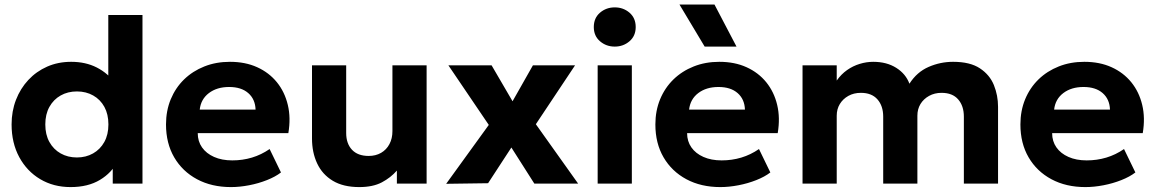

<svg xmlns="http://www.w3.org/2000/svg" viewBox="-20 -784 4936 820"><path d="M281.5 15Q208.5 15 151.8 -18.8Q95 -52.5 62.2 -113Q29.5 -173.5 29.5 -252.5Q29.5 -309 48.2 -357.5Q67 -406 101 -442.5Q135 -479 181.5 -499.5Q228 -520 284 -520Q345.5 -520 393.2 -495.8Q441 -471.5 475.5 -425L442.5 -391.5V-720H588.5V0H461.5V-128L481.5 -95Q458 -46.5 407 -15.8Q356 15 281.5 15ZM308.5 -111.5Q347 -111.5 377.5 -128.8Q408 -146 425.5 -177.5Q443 -209 443 -252.5Q443 -296 425.8 -327.5Q408.5 -359 378 -376.2Q347.5 -393.5 308.5 -393.5Q269.5 -393.5 239 -376.2Q208.5 -359 191 -327.5Q173.5 -296 173.5 -252.5Q173.5 -209 191 -177.5Q208.5 -146 239 -128.8Q269.5 -111.5 308.5 -111.5Z M966.5 15Q884 15 821.5 -18.5Q759 -52 724 -112Q689 -172 689 -252.5Q689 -311 709.2 -360Q729.5 -409 766.2 -444.8Q803 -480.5 852.8 -500.2Q902.5 -520 962 -520Q1027.5 -520 1078.2 -497Q1129 -474 1162.5 -432.8Q1196 -391.5 1209.2 -336Q1222.5 -280.5 1211.5 -215.5H824.5Q824.5 -180.5 842.8 -154.5Q861 -128.5 894.2 -113.8Q927.5 -99 972 -99Q1016 -99 1056 -111Q1096 -123 1131.5 -147.5L1180 -47.5Q1156 -29 1120 -14.8Q1084 -0.5 1043.8 7.2Q1003.5 15 966.5 15ZM833 -316H1071.5Q1070 -360.5 1040.2 -386.5Q1010.5 -412.5 958.5 -412.5Q906.5 -412.5 872.2 -386.5Q838 -360.5 833 -316Z M1514.5 15Q1446 15 1401.2 -12Q1356.5 -39 1334.5 -86Q1312.5 -133 1312.5 -192.5V-505H1458.5V-216Q1458.5 -171 1483.2 -144.5Q1508 -118 1554.5 -118Q1584.5 -118 1607.5 -131.2Q1630.5 -144.5 1643.2 -168.5Q1656 -192.5 1656 -224V-505H1802V0H1675V-55.5Q1649 -25.5 1610.8 -5.2Q1572.5 15 1514.5 15Z M1885.5 1 2067.5 -250.5 1895 -505H2079.5L2169 -351.5L2256 -505H2436L2268.5 -253.5L2449 0H2262L2164 -154L2064.5 -1.5Z M2532.5 0V-505H2678.5V0ZM2605.5 -585Q2569 -585 2542.5 -607.8Q2516 -630.5 2516 -668.5Q2516 -707 2542.5 -729.8Q2569 -752.5 2605.5 -752.5Q2642 -752.5 2668.5 -729.8Q2695 -707 2695 -668.5Q2695 -630.5 2668.5 -607.8Q2642 -585 2605.5 -585Z M3056.5 15Q2974 15 2911.5 -18.5Q2849 -52 2814 -112Q2779 -172 2779 -252.5Q2779 -311 2799.2 -360Q2819.5 -409 2856.2 -444.8Q2893 -480.5 2942.8 -500.2Q2992.5 -520 3052 -520Q3117.5 -520 3168.2 -497Q3219 -474 3252.5 -432.8Q3286 -391.5 3299.2 -336Q3312.5 -280.5 3301.5 -215.5H2914.5Q2914.5 -180.5 2932.8 -154.5Q2951 -128.5 2984.2 -113.8Q3017.5 -99 3062 -99Q3106 -99 3146 -111Q3186 -123 3221.5 -147.5L3270 -47.5Q3246 -29 3210 -14.8Q3174 -0.5 3133.8 7.2Q3093.5 15 3056.5 15ZM2923 -316H3161.5Q3160 -360.5 3130.2 -386.5Q3100.5 -412.5 3048.5 -412.5Q2996.5 -412.5 2962.2 -386.5Q2928 -360.5 2923 -316ZM2989.5 -585 2882 -764.5H3031.5L3125.5 -585Z M3407.5 0V-505H3553.5V-440Q3572.5 -467 3597.8 -484.8Q3623 -502.5 3651.8 -511.2Q3680.5 -520 3709.5 -520Q3767 -520 3807.8 -494.2Q3848.5 -468.5 3864 -426.5Q3896 -476.5 3946 -498.2Q3996 -520 4050.5 -520Q4123 -520 4165 -492.2Q4207 -464.5 4224.8 -420.5Q4242.5 -376.5 4242.5 -328V0H4096.5V-286Q4096.5 -331.5 4072.2 -359.5Q4048 -387.5 4001 -387.5Q3971.5 -387.5 3948 -374.5Q3924.5 -361.5 3911.2 -339.8Q3898 -318 3898 -290V0H3752V-286Q3752 -331.5 3727.5 -359.5Q3703 -387.5 3656.5 -387.5Q3626.5 -387.5 3603.2 -374.5Q3580 -361.5 3566.8 -339.8Q3553.5 -318 3553.5 -290V0Z M4615.5 15Q4533 15 4470.5 -18.5Q4408 -52 4373 -112Q4338 -172 4338 -252.5Q4338 -311 4358.2 -360Q4378.5 -409 4415.2 -444.8Q4452 -480.5 4501.8 -500.2Q4551.5 -520 4611 -520Q4676.5 -520 4727.2 -497Q4778 -474 4811.5 -432.8Q4845 -391.5 4858.2 -336Q4871.5 -280.5 4860.5 -215.5H4473.5Q4473.5 -180.5 4491.8 -154.5Q4510 -128.5 4543.2 -113.8Q4576.5 -99 4621 -99Q4665 -99 4705 -111Q4745 -123 4780.5 -147.5L4829 -47.5Q4805 -29 4769 -14.8Q4733 -0.5 4692.8 7.2Q4652.5 15 4615.5 15ZM4482 -316H4720.5Q4719 -360.5 4689.2 -386.5Q4659.5 -412.5 4607.5 -412.5Q4555.5 -412.5 4521.2 -386.5Q4487 -360.5 4482 -316Z"/></svg>

Font: Geologica SemiBold
Style: Regular
Weight: 600
Designer: Sindre Bremnes, Frode Helland
Foundry: Monokrom Skriftforlag AS
Version: Version 1.010;gftools[0.9.28]